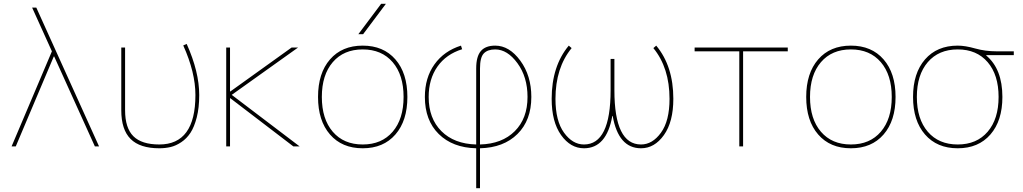

<svg xmlns="http://www.w3.org/2000/svg" viewBox="-20 -770 5384 1010"><path d="M263 -473 63 0H41L253 -500L149 -730H171L501 0H479L265 -473Z M944 -531 962 -539Q1028 -392 1028 -270Q1028 -203 1015 -152.5Q1002 -102 982 -71.5Q962 -41 933.5 -22Q905 -3 877 3.5Q849 10 818 10Q716 10 667 -39Q618 -88 618 -190V-520H638V-190Q638 -97 681.5 -53.5Q725 -10 818 -10Q1008 -10 1008 -270Q1008 -389 944 -531Z M1190 -253V0H1170V-520H1190V-289H1192L1514 -520H1548L1199 -271L1556 0H1523L1192 -253Z M1890 -590H1865L1985 -750H2010ZM1716 -62.5Q1653 -135 1653 -260Q1653 -385 1716 -457.5Q1779 -530 1888 -530Q1997 -530 2060 -457.5Q2123 -385 2123 -260Q2123 -135 2060 -62.5Q1997 10 1888 10Q1779 10 1716 -62.5ZM1730.5 -77Q1788 -10 1888 -10Q1988 -10 2045.5 -77Q2103 -144 2103 -260Q2103 -376 2045.5 -443Q1988 -510 1888 -510Q1788 -510 1730.5 -443Q1673 -376 1673 -260Q1673 -144 1730.5 -77Z M2411 -511Q2327 -485 2281 -419.5Q2235 -354 2235 -260Q2235 -147 2302 -80Q2369 -13 2485 -10V-410Q2485 -473 2509.5 -501.5Q2534 -530 2585 -530Q2659 -530 2717 -451Q2775 -372 2775 -260Q2775 -137 2702 -65Q2629 7 2505 10V220H2485V10Q2361 7 2288 -65Q2215 -137 2215 -260Q2215 -361 2265.5 -431.5Q2316 -502 2405 -530ZM2505 -10Q2621 -13 2688 -80Q2755 -147 2755 -260Q2755 -365 2702 -437.5Q2649 -510 2585 -510Q2545 -510 2525 -489Q2505 -468 2505 -410Z M3522 -250Q3522 -129 3472.5 -59.5Q3423 10 3352 10Q3233 10 3203 -160H3201Q3171 10 3052 10Q2981 10 2931.5 -59.5Q2882 -129 2882 -250Q2882 -422 2972 -530L2987 -517Q2902 -413 2902 -250Q2902 -134 2947 -72Q2992 -10 3052 -10Q3192 -10 3192 -295V-460H3212V-295Q3212 -10 3352 -10Q3412 -10 3457 -72Q3502 -134 3502 -250Q3502 -413 3417 -517L3432 -530Q3522 -422 3522 -250Z M3889 -500V0H3869V-500H3634V-520H4124V-500Z M4284 -62.5Q4221 -135 4221 -260Q4221 -385 4284 -457.5Q4347 -530 4456 -530Q4565 -530 4628 -457.5Q4691 -385 4691 -260Q4691 -135 4628 -62.5Q4565 10 4456 10Q4347 10 4284 -62.5ZM4298.5 -77Q4356 -10 4456 -10Q4556 -10 4613.5 -77Q4671 -144 4671 -260Q4671 -376 4613.5 -443Q4556 -510 4456 -510Q4356 -510 4298.5 -443Q4241 -376 4241 -260Q4241 -144 4298.5 -77Z M5168 -480V-478Q5253 -407 5253 -260Q5253 -135 5190 -62.5Q5127 10 5018 10Q4909 10 4846 -62.5Q4783 -135 4783 -260Q4783 -385 4846 -457.5Q4909 -530 5018 -530Q5057 -530 5110 -515Q5163 -500 5223 -500H5313V-480ZM4860.5 -77Q4918 -10 5018 -10Q5118 -10 5175.5 -77Q5233 -144 5233 -260Q5233 -376 5175.5 -443Q5118 -510 5018 -510Q4918 -510 4860.5 -443Q4803 -376 4803 -260Q4803 -144 4860.5 -77Z"/></svg>

Font: M PLUS 1p Thin
Style: Regular
Weight: 250
Version: Version 1.062